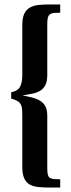

<svg xmlns="http://www.w3.org/2000/svg" viewBox="-20 -695 320 861"><path d="M30 -253V-281Q62 -288 71 -308Q80 -328 80 -358V-582Q80 -614 88.5 -632.5Q97 -651 113 -660.5Q129 -670 151 -672.5Q173 -675 201 -675H250V-638Q234 -638 223 -637Q212 -636 205 -631.5Q198 -627 195 -617Q192 -607 192 -589V-358Q192 -330 183.5 -313.5Q175 -297 160 -288Q145 -279 125 -275Q105 -271 81 -267Q103 -263 123 -258Q143 -253 158.5 -244Q174 -235 183 -219Q192 -203 192 -176V60Q192 78 194.5 88Q197 98 204 102.5Q211 107 222 108Q233 109 250 109V146H201Q173 146 150.5 143.5Q128 141 112.5 132Q97 123 88.5 104.5Q80 86 80 53V-176Q80 -194 79 -206Q78 -218 73 -227Q68 -236 58 -242Q48 -248 30 -253Z"/></svg>

Font: Gamine
Style: Bold
Weight: 700
Designer: Tapiwanashe Sebastian Garikayi
Version: Version 1.000